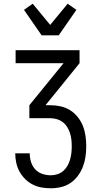

<svg xmlns="http://www.w3.org/2000/svg" viewBox="-20 -790 540 1033"><path d="M253 223Q227 223 202.5 218.5Q178 214 155.5 202.5Q133 191 115 173Q97 155 85 133Q73 111 67.5 86Q62 61 62 36V35H140V36Q140 59 147 81.5Q154 104 169.5 121Q185 138 207.5 145.5Q230 153 253 153Q271 153 288.5 147.5Q306 142 320 130Q334 118 343 102Q352 86 357 68.5Q362 51 364 33Q366 15 366 -3Q366 -21 364 -39Q362 -57 356.5 -74Q351 -91 341.5 -106.5Q332 -122 317.5 -133Q303 -144 285.5 -149Q268 -154 250 -154H138V-224L322 -450H64V-520H408V-450L225 -224H250Q278 -224 305.5 -218Q333 -212 356.5 -197.5Q380 -183 398 -160.5Q416 -138 426 -112.5Q436 -87 440 -59Q444 -31 444 -3Q444 25 440 53Q436 81 426 107Q416 133 399 156Q382 179 359 194.5Q336 210 308.5 216.5Q281 223 253 223ZM204 -600 109 -737 156 -770 250 -656 344 -770 391 -737 296 -600Z"/></svg>

Font: Iosevka srxl
Style: Regular
Weight: 400
Monospace: yes
Designer: Belleve Invis
Foundry: Belleve Invis
Version: Version 33.0.1; ttfautohint (v1.8.3)